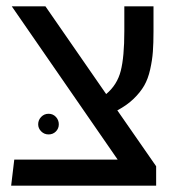

<svg xmlns="http://www.w3.org/2000/svg" viewBox="-20 -584 581 604"><path d="M349.1 -236.8 471.2 -61V0H15.1L24.9 -82H350.1L17.1 -564H123L314 -288.1Q348.6 -316.9 359.9 -361.1Q371.1 -405.3 371.1 -485.8V-564H462.9V-485.8Q462.9 -447.8 460.9 -421.4Q459 -395 452.4 -365.5Q445.8 -335.9 433.6 -314.7Q421.4 -293.5 400.4 -273.2Q379.4 -252.9 349.1 -236.8ZM165 -192.9Q165 -179.7 155.8 -170.4Q146.5 -161.1 132.8 -161.1Q119.1 -161.1 109.6 -170.7Q100.1 -180.2 100.1 -192.9Q100.1 -206.5 109.6 -216.3Q119.1 -226.1 132.8 -226.1Q146.5 -226.1 155.8 -216.3Q165 -206.5 165 -192.9Z"/></svg>

Font: FiraGO
Style: Regular
Weight: 400
Designer: bBox Type
Foundry: bBox Type GmbH
Version: Version 1.001;PS 001.001;hotconv 1.0.88;makeotf.lib2.5.64775